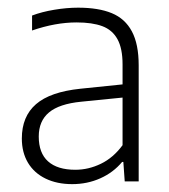

<svg xmlns="http://www.w3.org/2000/svg" viewBox="-20 -766 430 488"><path d="M332.5 -600V-305H297L293.5 -354.5H290.5Q268 -327.5 235 -312.8Q202 -298 163.5 -298Q125 -298 96 -312Q67 -326 51.2 -352.2Q35.5 -378.5 35.5 -414Q35.5 -470 71.5 -501.2Q107.5 -532.5 184.5 -540.5L291.5 -551.5V-602.5Q291.5 -643 278.5 -666.5Q265.5 -690 240 -699.5Q214.5 -709 174.5 -709Q121 -709 61.5 -688.5V-726.5Q86.5 -736 118 -741.2Q149.5 -746.5 178.5 -746.5Q230.5 -746.5 264.2 -732.5Q298 -718.5 315.2 -686.2Q332.5 -654 332.5 -600ZM291.5 -397V-518L186.5 -507.5Q130.5 -502 104.5 -480.2Q78.5 -458.5 78.5 -419Q78.5 -377 102.2 -355.8Q126 -334.5 171.5 -334.5Q205 -334.5 236.5 -349.8Q268 -365 291.5 -397Z"/></svg>

Font: Encode Sans Semi Condensed ExLight
Style: Regular
Weight: 275
Width: 4
Designer: Multiple Designers
Foundry: Impallari Type
Version: Version 2.000